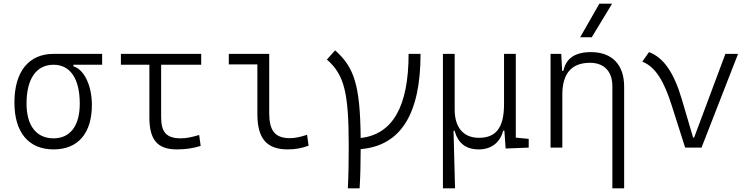

<svg xmlns="http://www.w3.org/2000/svg" viewBox="-20 -815 4142 1060"><path d="M275.9 9.8C410.6 9.8 487.3 -79.1 487.3 -235.8C487.3 -343.8 443.8 -432.1 385.3 -448.7V-457.5H543.9V-517.6H275.9C138.7 -517.6 59.6 -419.9 59.6 -249C59.6 -84 137.7 9.8 275.9 9.8ZM275.9 -51.3C181.2 -51.3 126.5 -120.6 126.5 -242.7C126.5 -379.9 180.2 -457.5 275.9 -457.5C368.2 -457.5 420.4 -379.9 420.4 -242.7C420.4 -120.6 367.7 -51.3 275.9 -51.3Z M955.6 9.8C1003.4 9.8 1042.5 4.4 1087.9 -9.3L1079.6 -69.8C1037.6 -57.1 1006.8 -51.3 978.5 -51.3C897.5 -51.3 869.6 -86.4 869.6 -168.5V-457.5H1090.8V-517.6H647.5V-457.5H804.7V-166.5C804.7 -43 849.6 9.8 955.6 9.8Z M1567.9 9.8C1609.4 9.8 1643.6 3.9 1683.6 -10.7L1675.3 -70.8C1636.2 -58.1 1607.4 -52.2 1580.6 -52.2C1497.1 -52.2 1466.3 -95.2 1466.3 -190.4V-517.6H1243.2V-459.5H1400.9V-185.5C1400.9 -50.8 1452.1 9.8 1567.9 9.8Z M1900.4 224.6H1965.3C1969.2 163.6 1971.2 91.8 1971.2 8.3C2191.9 -10.3 2301.8 -184.6 2301.8 -517.6H2235.8C2235.8 -227.1 2147.9 -73.2 1971.2 -53.2C1968.3 -341.8 1937 -442.4 1830.1 -537.1L1784.7 -486.3C1881.3 -401.4 1905.3 -304.2 1905.3 -4.9C1905.3 84.5 1903.8 160.6 1900.4 224.6Z M2624 9.8C2691.4 9.8 2741.2 -27.3 2757.8 -93.3H2764.6L2771.5 4.9L2898.9 0V-48.3L2827.6 -55.2V-517.6H2762.7V-239.3C2762.7 -106 2715.3 -54.2 2624 -54.2C2539.6 -54.2 2490.2 -109.9 2490.2 -210V-517.6H2425.3V224.6H2492.2L2483.9 -93.3H2489.7C2508.8 -23.9 2552.2 9.8 2624 9.8Z M3360.8 224.6H3425.8V-336.9C3425.8 -458 3358.9 -527.3 3242.7 -527.3C3154.8 -527.3 3105 -493.2 3090.3 -423.8H3083.5L3078.6 -517.6H3019.5V0H3084.5V-292.5C3084.5 -410.2 3136.2 -468.3 3237.3 -468.3C3314.9 -468.3 3360.8 -421.4 3360.8 -338.4ZM3183.1 -609.4H3247.1L3359.4 -794.9H3289.1Z M3762.7 0H3853L4054.7 -517.6H3984.9L3812 -55.2H3806.6L3743.7 -268.6C3701.7 -409.7 3646 -496.6 3563 -527.3L3525.9 -474.6C3599.6 -446.3 3647 -364.3 3689 -231Z"/></svg>

Font: Cascadia Code Light
Style: Regular
Weight: 300
Monospace: yes
Designer: Aaron Bell
Foundry: Saja Typeworks
Version: Version 2404.023